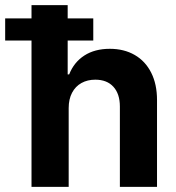

<svg xmlns="http://www.w3.org/2000/svg" viewBox="-66 -727 686 747"><path d="M201.2 0H56.6V-569.3H-45.9V-655.3H56.6V-707H197.3V-655.3H296.9V-569.3H197.3V-437.5H203.1Q221.7 -484.9 262.2 -511Q302.7 -537.1 361.3 -537.1Q416.5 -537.1 458 -513.2Q499.5 -489.3 522.2 -444.3Q544.9 -399.4 544.9 -337.9V0H400.4V-312.5Q400.4 -361.8 375.2 -389.4Q350.1 -417 304.7 -417Q274.4 -417 251 -404.1Q227.5 -391.1 214.4 -366.2Q201.2 -341.3 201.2 -306.6Z"/></svg>

Font: Pretendard Std
Style: Bold
Weight: 700
Designer: Base glyphs from Inter by Rasmus Andersson; Hangeul glyphs from Noto Sans CJK(Source Han Sans) by Jang Soo-young and Kan
Foundry: Kil Hyung-jin
Version: Version 1.309